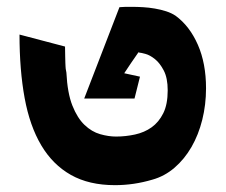

<svg xmlns="http://www.w3.org/2000/svg" viewBox="-20 -554 661 561"><path d="M493 -508Q534 -478 558 -423.5Q582 -369 582 -296Q582 -248 571 -204Q560 -160 539.5 -124.5Q519 -89 490 -64Q461 -39 425 -29Q371 -13 316 -13Q240 -13 187 -43Q134 -73 100.5 -129.5Q67 -186 52 -267.5Q37 -349 37 -453L170 -418Q170 -400 170.5 -388.5Q171 -377 171 -370Q171 -363 171.5 -359.5Q172 -356 172 -353L174 -342Q177 -282 191.5 -245.5Q206 -209 227 -189Q248 -169 272.5 -162Q297 -155 319 -155Q347 -155 374.5 -161Q402 -167 423 -182Q444 -197 457 -223Q470 -249 470 -290Q470 -326 458.5 -348Q447 -370 432.5 -381.5Q418 -393 405 -396.5Q392 -400 389 -400L384 -401Q384 -400 377.5 -391Q371 -382 363 -370L343 -340L389 -330L373 -266H226L329 -533L347 -534H366Q381 -534 398 -533Q415 -532 432.5 -529Q450 -526 465.5 -521Q481 -516 493 -508Z"/></svg>

Font: Shorif Bongobondhu ANSI V1
Style: Regular
Weight: 400
Designer: Shorif Uddin Shishir, Shorif art & Design, e-mail : shorifart@gmail.com, facebook : Shorif2001
Foundry: Lipighor Font Foundry
Version: Designed by Shorif Uddin Shishir | Developed by Niladri Shek